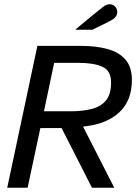

<svg xmlns="http://www.w3.org/2000/svg" viewBox="-20 -884 650 904"><path d="M14 0 156 -668H360Q433 -668 487 -653Q541 -638 571 -603Q601 -568 601 -508Q601 -408 539.5 -353Q478 -298 371 -288L518 0H413L270 -281H170L110 0ZM187 -360H311Q368 -360 411.5 -371Q455 -382 479 -411Q503 -440 503 -495Q503 -551 462.5 -569.5Q422 -588 352 -588H235ZM334 -744Q338 -747 356.5 -762.5Q375 -778 398.5 -797.5Q422 -817 442.5 -833.5Q463 -850 470 -855Q484 -864 496 -864Q511 -864 521.5 -853.5Q532 -843 532 -828Q532 -815 526 -807Q520 -799 513 -794Q507 -790 493 -782.5Q479 -775 462 -767Q445 -759 432 -752.5Q419 -746 415 -744Z"/></svg>

Font: Atkinson Hyperlegible
Style: Italic
Weight: 400
Italic angle: -12°
Designer: Elliott Scott, Megan Eiswerth, Linus Boman, Theodore Petrosky
Foundry: Braille Institute
Version: Version 1.006; ttfautohint (v1.8.3)